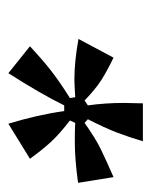

<svg xmlns="http://www.w3.org/2000/svg" viewBox="30 -834 370 471"><g transform="rotate(90 215.5 -598.0)"><path d="M93 -486Q123 -514 150 -535.5Q177 -557 220 -584L218 -597Q184 -595 174 -595Q131 -595 75 -605L121 -691Q154 -675 176 -661Q198 -647 226 -620L238 -628Q232 -671 232 -716L233 -763H326Q316 -729 304.5 -699Q293 -669 272 -628L281 -620Q319 -647 347 -660.5Q375 -674 414 -691L428 -604Q370 -596 328 -596Q298 -596 281 -597L275 -584Q309 -558 328.5 -536.5Q348 -515 369 -486L283 -433Q261 -505 252 -570H238Q209 -511 159 -433Z"/></g></svg>

Font: Open Sauce Sans Medium Italic
Style: Regular
Weight: 500
Italic angle: -10°
Designer: Alfredo Marco Pradil
Foundry: Creative Sauce Fz LLC
Version: Version 1.477